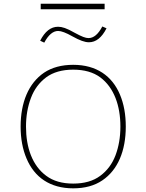

<svg xmlns="http://www.w3.org/2000/svg" viewBox="-20 -1002 783 1027"><path d="M197.8 -981.9V-952.6H539.6V-981.9ZM216.8 -773.9C238.8 -815.4 263.7 -836.4 291 -836.4C308.1 -836.4 333.5 -826.7 367.2 -807.6C406.7 -785.6 433.6 -775.9 455.6 -775.9C493.2 -775.9 524.4 -800.8 549.8 -850.6L527.3 -860.4C505.4 -818.8 481 -798.3 453.6 -798.3C437.5 -798.3 418 -805.7 379.4 -826.7C335.9 -851.6 312 -858.9 290.5 -858.9C252 -858.9 220.2 -834 194.8 -784.2ZM371.6 -655.3C309.6 -655.3 257.3 -641.1 215.8 -613.3C132.3 -556.6 90.3 -453.6 90.3 -324.7C90.3 -260.3 101.1 -203.1 122.1 -153.8C164.1 -54.2 247.1 5.4 371.6 5.4C433.6 5.4 485.8 -8.8 527.3 -37.1C610.8 -93.3 652.8 -195.8 652.8 -324.7C652.8 -389.2 642.6 -446.3 621.6 -496.1C579.6 -595.7 496.1 -655.3 371.6 -655.3ZM371.6 -629.4C430.7 -629.4 479 -615.7 516.1 -588.4C590.3 -533.2 624 -436.5 624 -324.7C624 -268.6 615.2 -217.8 598.1 -171.9C580.6 -125.5 553.2 -88.9 516.1 -61.5C479 -33.7 430.7 -20 371.6 -20C312.5 -20 264.6 -33.7 227.5 -61.5C152.8 -116.2 119.1 -212.9 119.1 -324.7C119.1 -380.9 127.9 -431.6 145.5 -478C162.6 -523.9 189.9 -560.5 227.1 -588.4C264.2 -615.7 312.5 -629.4 371.6 -629.4Z"/></svg>

Font: Estedad Thin
Style: Regular
Weight: 100
Designer: Amin Abedi
Version: Version 7.3